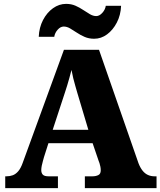

<svg xmlns="http://www.w3.org/2000/svg" viewBox="-20 -971 828 991"><path d="M7 0V-61H14Q31 -61 46 -66.5Q61 -72 74 -87Q87 -102 97 -130L310 -714H491L695 -128Q704 -105 716 -90Q728 -75 743.5 -68Q759 -61 777 -61H788V0H418V-61H458Q474 -61 487 -67Q500 -73 500 -92Q500 -102 498 -111.5Q496 -121 493.5 -129Q491 -137 489 -141L458 -232H230L207 -160Q205 -152 201.5 -140Q198 -128 195.5 -115.5Q193 -103 193 -93Q193 -78 201 -69.5Q209 -61 230 -61H279V0ZM252 -301H436L379 -492Q374 -510 368.5 -528.5Q363 -547 358 -567.5Q353 -588 349 -610Q344 -589 338 -568.5Q332 -548 326.5 -529Q321 -510 315 -493ZM466 -771Q439 -771 417 -780.5Q395 -790 376.5 -802.5Q358 -815 341.5 -824.5Q325 -834 309 -834Q292 -834 277.5 -817.5Q263 -801 260 -781H180Q182 -829 202 -867.5Q222 -906 253.5 -928.5Q285 -951 321 -951Q348 -951 369.5 -941.5Q391 -932 409.5 -919.5Q428 -907 444.5 -897.5Q461 -888 477 -888Q493 -888 508 -904.5Q523 -921 526 -941H605Q603 -893 583 -854.5Q563 -816 532.5 -793.5Q502 -771 466 -771Z"/></svg>

Font: Noto Serif Khmer Black
Style: Regular
Weight: 900
Version: Version 2.003